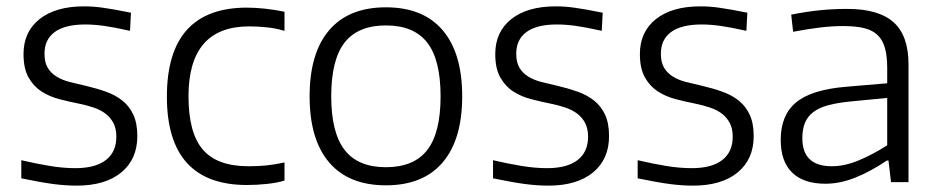

<svg xmlns="http://www.w3.org/2000/svg" viewBox="-20 -573 2952 604"><path d="M221 11Q187 11 148.5 6Q110 1 47 -12V-69Q94 -58 136.5 -51Q179 -44 217 -44Q280 -44 313 -69.5Q346 -95 346 -143Q346 -168 337 -185.5Q328 -203 312.5 -215Q297 -227 275 -234.5Q253 -242 228 -247Q198 -253 167 -261Q136 -269 111 -285Q86 -301 70 -329Q54 -357 54 -403Q54 -473 104.5 -513Q155 -553 244 -553Q259 -553 273.5 -552Q288 -551 305 -548.5Q322 -546 342.5 -542.5Q363 -539 392 -533L389 -476Q340 -487 308 -491.5Q276 -496 248 -496Q185 -496 152.5 -472.5Q120 -449 120 -404Q120 -377 130 -360Q140 -343 158 -332Q176 -321 199.5 -315Q223 -309 250 -303Q284 -295 313.5 -284.5Q343 -274 365 -256.5Q387 -239 399.5 -212Q412 -185 412 -145Q412 -72 361.5 -30.5Q311 11 221 11Z M757 9Q505 9 505 -269Q505 -549 757 -549Q784 -549 815.5 -545.5Q847 -542 875 -536V-476Q848 -484 819.5 -487Q791 -490 764 -490Q573 -490 573 -270Q573 -155 618 -102.5Q663 -50 762 -50Q792 -50 817.5 -52.5Q843 -55 875 -62V-5Q853 2 820.5 5.5Q788 9 757 9Z M1194 10Q1077 10 1015.5 -62Q954 -134 954 -270Q954 -406 1015.5 -478Q1077 -550 1194 -550Q1311 -550 1372.5 -478Q1434 -406 1434 -270Q1434 -134 1372.5 -62Q1311 10 1194 10ZM1194 -47Q1282 -47 1324 -101Q1366 -155 1366 -270Q1366 -385 1324 -439Q1282 -493 1194 -493Q1106 -493 1064 -439Q1022 -385 1022 -270Q1022 -156 1064 -101.5Q1106 -47 1194 -47Z M1705 11Q1671 11 1632.5 6Q1594 1 1531 -12V-69Q1578 -58 1620.5 -51Q1663 -44 1701 -44Q1764 -44 1797 -69.5Q1830 -95 1830 -143Q1830 -168 1821 -185.5Q1812 -203 1796.5 -215Q1781 -227 1759 -234.5Q1737 -242 1712 -247Q1682 -253 1651 -261Q1620 -269 1595 -285Q1570 -301 1554 -329Q1538 -357 1538 -403Q1538 -473 1588.5 -513Q1639 -553 1728 -553Q1743 -553 1757.5 -552Q1772 -551 1789 -548.5Q1806 -546 1826.5 -542.5Q1847 -539 1876 -533L1873 -476Q1824 -487 1792 -491.5Q1760 -496 1732 -496Q1669 -496 1636.5 -472.5Q1604 -449 1604 -404Q1604 -377 1614 -360Q1624 -343 1642 -332Q1660 -321 1683.5 -315Q1707 -309 1734 -303Q1768 -295 1797.5 -284.5Q1827 -274 1849 -256.5Q1871 -239 1883.5 -212Q1896 -185 1896 -145Q1896 -72 1845.5 -30.5Q1795 11 1705 11Z M2160 11Q2126 11 2087.5 6Q2049 1 1986 -12V-69Q2033 -58 2075.5 -51Q2118 -44 2156 -44Q2219 -44 2252 -69.5Q2285 -95 2285 -143Q2285 -168 2276 -185.5Q2267 -203 2251.5 -215Q2236 -227 2214 -234.5Q2192 -242 2167 -247Q2137 -253 2106 -261Q2075 -269 2050 -285Q2025 -301 2009 -329Q1993 -357 1993 -403Q1993 -473 2043.5 -513Q2094 -553 2183 -553Q2198 -553 2212.5 -552Q2227 -551 2244 -548.5Q2261 -546 2281.5 -542.5Q2302 -539 2331 -533L2328 -476Q2279 -487 2247 -491.5Q2215 -496 2187 -496Q2124 -496 2091.5 -472.5Q2059 -449 2059 -404Q2059 -377 2069 -360Q2079 -343 2097 -332Q2115 -321 2138.5 -315Q2162 -309 2189 -303Q2223 -295 2252.5 -284.5Q2282 -274 2304 -256.5Q2326 -239 2338.5 -212Q2351 -185 2351 -145Q2351 -72 2300.5 -30.5Q2250 11 2160 11Z M2577 5Q2508 5 2472 -30Q2436 -65 2436 -133Q2436 -211 2484.5 -251Q2533 -291 2641 -300L2771 -311V-359Q2771 -396 2764 -421.5Q2757 -447 2741 -462.5Q2725 -478 2698.5 -484.5Q2672 -491 2633 -491Q2598 -491 2560 -486.5Q2522 -482 2475 -473L2469 -527Q2520 -537 2561.5 -541Q2603 -545 2645 -545Q2744 -545 2791 -503Q2838 -461 2838 -371V0H2783L2775 -68H2770Q2718 -33 2670 -14Q2622 5 2577 5ZM2597 -50Q2637 -50 2681.5 -68.5Q2726 -87 2771 -116V-265L2658 -254Q2615 -250 2585.5 -242Q2556 -234 2538 -220Q2520 -206 2512 -186Q2504 -166 2504 -138Q2504 -50 2597 -50Z"/></svg>

Font: Encode Sans Normal
Style: Light
Weight: 300
Designer: Pablo Impallari, Andres Torresi
Foundry: Pablo Impallari, Andres Torresi
Version: Version 1.000; ttfautohint (v1.00) -l 8 -r 50 -G 200 -x 14 -